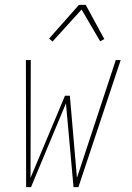

<svg xmlns="http://www.w3.org/2000/svg" viewBox="-20 -766 540 786"><path d="M87 0 86 -520H106L105 -38L246 -374H266L295 -38L454 -520H474L301 0H281L250 -343L107 0ZM195 -596 181 -608 303 -746H331L407 -606L390 -597L314 -727Z"/></svg>

Font: Iosevka SS18 Thin
Style: Italic
Weight: 100
Italic angle: -9°
Monospace: yes
Designer: Belleve Invis
Foundry: Belleve Invis
Version: Version 25.1.1; ttfautohint (v1.8.4)